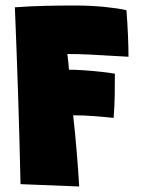

<svg xmlns="http://www.w3.org/2000/svg" viewBox="-20 -677 514 697"><path d="M267.5 0 54.5 -8.5Q51 -170 45.8 -330.5Q40.5 -491 34 -650.5Q88 -654.5 143 -655.8Q198 -657 248.5 -657Q309.5 -657 359 -652Q408.5 -647 439 -640Q442.5 -596 444.5 -550Q446.5 -504 446.5 -471Q427 -472 389.5 -474.2Q352 -476.5 308 -478.8Q264 -481 224.5 -481Q228 -454.5 230.5 -424Q253 -424 286 -421.8Q319 -419.5 350 -416Q381 -412.5 397 -409.5Q397 -373 396.5 -333.8Q396 -294.5 392.5 -249Q366 -252 325 -255.2Q284 -258.5 245.5 -258.5Q252.5 -198 258.2 -129.2Q264 -60.5 267.5 0Z"/></svg>

Font: Grandstander Black
Style: Regular
Weight: 900
Designer: Tyler Finck
Foundry: Etcetera Type Co
Version: Version 1.200; ttfautohint (v1.8.3)